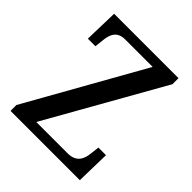

<svg xmlns="http://www.w3.org/2000/svg" viewBox="-197 -840 966 966"><g transform="rotate(45 286.0 -357.0)"><path d="M35 0H528L532 -182H478L473 -139C469 -93 452 -52 389 -52H166L516 -671V-714H58L53 -532H107L112 -578C116 -624 132 -662 188 -662H384L35 -42Z"/></g></svg>

Font: Noto Serif Armenian SemiCondensed Medium
Style: Regular
Weight: 500
Width: 4
Designer: Monotype Design Team
Foundry: Monotype Imaging Inc.
Version: Version 2.008